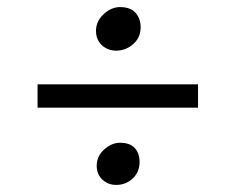

<svg xmlns="http://www.w3.org/2000/svg" viewBox="-20 -662 664 542"><path d="M377 -585Q377 -556 356 -537.5Q335 -519 308 -519Q284 -519 267.5 -534.5Q251 -550 251 -575Q251 -602 272.5 -622Q294 -642 319 -642Q348 -642 362.5 -626Q377 -610 377 -585ZM539 -358H86V-424H539ZM374 -205Q374 -176 354.5 -158Q335 -140 308 -140Q285 -140 269 -155Q253 -170 253 -194Q253 -221 274 -240Q295 -259 319 -259Q347 -259 360.5 -244Q374 -229 374 -205Z"/></svg>

Font: Martel
Style: Regular
Weight: 400
Designer: Dan Reynolds
Foundry: Dan Reynolds
Version: Version 1.001; ttfautohint (v1.1) -l 5 -r 5 -G 72 -x 0 -D la